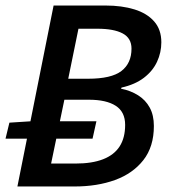

<svg xmlns="http://www.w3.org/2000/svg" viewBox="-28 -675 648 695"><path d="M35 0 166 -655H354Q413 -655 458.5 -641Q504 -627 530 -597.5Q556 -568 556 -522Q556 -485 540.5 -451.5Q525 -418 493 -393.5Q461 -369 412 -358L410 -354Q445 -347 472 -330Q499 -313 514 -285.5Q529 -258 529 -219Q529 -144 491 -95.5Q453 -47 388.5 -23.5Q324 0 242 0ZM-8 -173 6 -231 84 -236H321L307 -173ZM157 -83H246Q305 -83 345 -98.5Q385 -114 405 -145Q425 -176 425 -223Q425 -270 391 -292Q357 -314 294 -314H205ZM219 -390H291Q375 -390 411.5 -418Q448 -446 448 -499Q448 -537 416 -554Q384 -571 325 -571H256Z"/></svg>

Font: Source Code Pro SemiBold
Style: Italic
Weight: 600
Italic angle: -11°
Monospace: yes
Designer: Paul D. Hunt, Teo Tuominen
Foundry: Adobe Systems Incorporated
Version: Version 1.016;hotconv 1.0.116;makeotfexe 2.5.65601